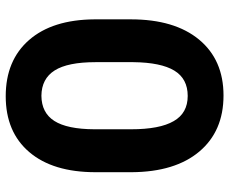

<svg xmlns="http://www.w3.org/2000/svg" viewBox="-83 -678 770 644"><g transform="rotate(90 302.0 -356.0)"><path d="M413.6 -410.6Q413.6 -506.8 386.2 -553.7Q359.4 -600.6 301.8 -600.6Q244.1 -600.6 216.8 -555.7Q189.5 -510.7 188.5 -418V-291.5Q188.5 -198.2 216.3 -154.3Q244.1 -110.4 301.3 -109.9Q358.4 -110.4 385.7 -153.3Q413.1 -196.3 413.6 -287.1ZM557.6 -291.5Q557.6 -148.4 490.2 -69.3Q422.9 9.8 302.7 9.8Q182.6 9.8 114.3 -68.4Q45.9 -146.5 44.9 -288.1V-409.7Q44.9 -556.6 112.8 -638.7Q180.7 -720.7 300.3 -720.7Q419.9 -720.7 488.3 -639.6Q556.6 -558.6 557.6 -413.1Z"/></g></svg>

Font: RobotoCondensed-Bold
Style: Bold
Weight: 700
Designer: Google
Version: Version 2.001240; 2014